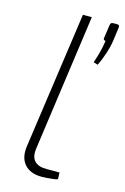

<svg xmlns="http://www.w3.org/2000/svg" viewBox="-111 -752 529 812"><g transform="rotate(15 154.0 -346.5)"><path d="M187 -700 104 -105Q98 -67 114.5 -48.5Q131 -30 168 -30H225L226 -1Q219 2 206 3.5Q193 5 179.5 6Q166 7 156 7Q107 7 81.5 -21.5Q56 -50 63 -101L148 -700ZM297 -699Q304 -699 306.5 -696Q309 -693 308 -685L300 -627Q297 -603 286 -569.5Q275 -536 263 -512L244 -518Q252 -542 258.5 -565.5Q265 -589 269 -618Q264 -618 261 -621.5Q258 -625 260 -630L268 -686Q269 -693 272 -696Q275 -699 284 -699Z"/></g></svg>

Font: Exo 2 ExtraLight
Style: Italic
Weight: 250
Italic angle: -8°
Designer: Natanael Gama
Foundry: Natanael Gama
Version: Version 2.010